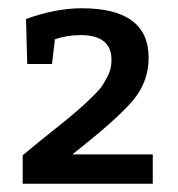

<svg xmlns="http://www.w3.org/2000/svg" viewBox="-20 -725 430 465"><path d="M106 -570H46L43 -679Q115 -705 178 -705Q340 -705 340 -585Q340 -528 303 -483Q266 -438 155 -351H350V-280H35V-349Q76 -383 107.5 -408Q139 -433 159.5 -450.5Q180 -468 189 -476.5Q198 -485 211 -498Q224 -511 229 -519.5Q234 -528 240 -539Q250 -557 250 -580Q250 -640 175 -640Q143 -640 113 -630Z"/></svg>

Font: Bitter
Style: Regular
Weight: 400
Designer: Sol Matas
Foundry: Sol Matas
Version: Version 1.001